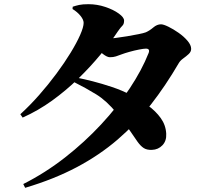

<svg xmlns="http://www.w3.org/2000/svg" viewBox="-20 -827 1040 916"><path d="M91 51Q196 -2 290 -75.5Q384 -149 462.5 -233.5Q541 -318 599 -405.5Q657 -493 689 -574Q697 -595 676 -595Q666 -595 643 -590.5Q620 -586 597 -579.5Q574 -573 561 -568Q545 -562 533 -558Q521 -554 504 -554Q491 -554 471 -569.5Q451 -585 429 -604L449 -646Q466 -644 476 -643.5Q486 -643 497 -643Q507 -643 532 -646Q557 -649 586.5 -654Q616 -659 641 -664Q666 -669 676 -673Q694 -681 711.5 -696Q729 -711 748 -711Q760 -711 783.5 -699.5Q807 -688 832 -670.5Q857 -653 874.5 -632.5Q892 -612 892 -594Q892 -580 880 -569Q868 -558 854 -548Q840 -538 833 -526Q770 -418 699 -327Q628 -236 541.5 -161.5Q455 -87 346.5 -29.5Q238 28 100 69ZM705 -112Q681 -111 666 -120.5Q651 -130 636 -151Q621 -172 598.5 -205.5Q576 -239 537 -287Q489 -346 439.5 -376.5Q390 -407 334 -435L349 -456Q380 -450 423 -439Q466 -428 514 -412Q562 -396 604 -374Q647 -352 685 -324.5Q723 -297 747 -263.5Q771 -230 773 -189Q775 -155 755 -134Q735 -113 705 -112ZM77 -282Q123 -324 167 -374Q211 -424 249.5 -476Q288 -528 317 -575.5Q346 -623 362.5 -660.5Q379 -698 379 -718Q379 -733 364 -751.5Q349 -770 326 -784L327 -795Q342 -800 358 -803.5Q374 -807 402 -807Q443 -807 482 -794Q521 -781 546.5 -762.5Q572 -744 572 -729Q572 -712 564 -704.5Q556 -697 542 -677Q507 -624 459 -566Q411 -508 353 -451.5Q295 -395 228.5 -347Q162 -299 88 -266Z"/></svg>

Font: Noto Serif JP ExtraLight Black
Style: Regular
Weight: 900
Version: Version 2.003-H1;hotconv 1.1.1;makeotfexe 2.6.0